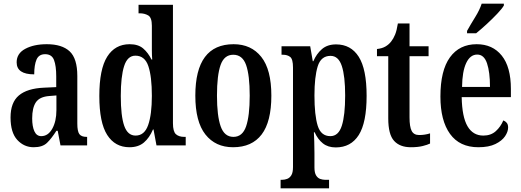

<svg xmlns="http://www.w3.org/2000/svg" viewBox="-20 -786 2817 1038"><path d="M162 10Q110 10 73.5 -29.5Q37 -69 37 -151Q37 -232 82 -270Q127 -308 218 -312L284 -315V-373Q284 -430 272 -461.5Q260 -493 224 -493Q190 -493 177.5 -464Q165 -435 165 -384Q70 -384 70 -449Q70 -497 116.5 -522Q163 -547 233 -547Q315 -547 356.5 -508.5Q398 -470 398 -375V-118Q398 -76 409 -61Q420 -46 448 -46H451V0H307L292 -79H285Q259 -38 234.5 -14Q210 10 162 10ZM203 -50Q240 -50 262.5 -90Q285 -130 285 -191V-270L247 -267Q194 -263 174 -233Q154 -203 154 -146Q154 -102 166 -76Q178 -50 203 -50Z M680 10Q602 10 559.5 -56.5Q517 -123 517 -267Q517 -412 559.5 -479.5Q602 -547 681 -547Q727 -547 754 -524Q781 -501 799 -464H803Q801 -487 801 -515.5Q801 -544 801 -572V-647Q801 -691 781.5 -702.5Q762 -714 736 -714H729V-760H915V-120Q915 -75 931 -60.5Q947 -46 976 -46H984V0H826L810 -86H807Q788 -41 758 -15.5Q728 10 680 10ZM713 -53Q761 -53 781 -110Q801 -167 801 -268Q801 -372 782 -428.5Q763 -485 712 -485Q669 -485 651 -428.5Q633 -372 633 -267Q633 -159 651.5 -106Q670 -53 713 -53Z M1240 10Q1145 10 1090.5 -59Q1036 -128 1036 -269Q1036 -547 1243 -547Q1338 -547 1392.5 -478.5Q1447 -410 1447 -269Q1447 -128 1394.5 -59Q1342 10 1240 10ZM1242 -46Q1291 -46 1310.5 -103Q1330 -160 1330 -269Q1330 -379 1310.5 -434.5Q1291 -490 1241 -490Q1192 -490 1172.5 -434.5Q1153 -379 1153 -269Q1153 -160 1173 -103Q1193 -46 1242 -46Z M1497 232V186H1506Q1519 186 1532.5 181Q1546 176 1555 161.5Q1564 147 1564 117V-421Q1564 -466 1549 -478Q1534 -490 1510 -490H1502V-536H1657L1671 -455H1674Q1691 -495 1720.5 -520.5Q1750 -546 1797 -546Q1877 -546 1919.5 -479Q1962 -412 1962 -268Q1962 -123 1919.5 -56Q1877 11 1795 11Q1753 11 1725.5 -11Q1698 -33 1681 -71H1677Q1678 -48 1679 -19.5Q1680 9 1680 42V119Q1680 148 1689 162.5Q1698 177 1711.5 181.5Q1725 186 1737 186H1759V232ZM1766 -50Q1810 -50 1828 -106.5Q1846 -163 1846 -270Q1846 -374 1828 -429Q1810 -484 1767 -484Q1715 -484 1697.5 -427Q1680 -370 1680 -270Q1680 -163 1697.5 -106.5Q1715 -50 1766 -50Z M2201 10Q2142 10 2110.5 -24.5Q2079 -59 2079 -146V-482H2018V-521Q2046 -524 2064.5 -535Q2083 -546 2095 -562Q2107 -577 2116 -599Q2125 -621 2131 -659H2194V-536H2297V-482H2194V-151Q2194 -101 2205.5 -78.5Q2217 -56 2246 -56Q2277 -56 2305 -65V-10Q2291 -3 2265 3.5Q2239 10 2201 10Z M2566 10Q2465 10 2413 -62Q2361 -134 2361 -264Q2361 -405 2412.5 -476Q2464 -547 2557 -547Q2643 -547 2692.5 -485.5Q2742 -424 2742 -305V-261H2476Q2478 -154 2507.5 -103.5Q2537 -53 2593 -53Q2634 -53 2660.5 -77Q2687 -101 2701 -135Q2712 -131 2719.5 -122Q2727 -113 2727 -97Q2727 -74 2710.5 -49.5Q2694 -25 2658.5 -7.5Q2623 10 2566 10ZM2629 -316Q2629 -396 2613 -443.5Q2597 -491 2560 -491Q2522 -491 2500.5 -445.5Q2479 -400 2478 -316ZM2505 -619Q2525 -655 2549 -693.5Q2573 -732 2584 -766H2704V-756Q2694 -739 2668 -711.5Q2642 -684 2611 -655.5Q2580 -627 2554 -606H2505Z"/></svg>

Font: Noto Serif Ethiopic ExtraCondensed SemiBold
Style: Regular
Weight: 600
Width: 2
Designer: Monotype Design Team
Foundry: Monotype Imaging Inc.
Version: Version 2.102; ttfautohint (v1.8.4.7-5d5b)